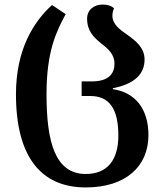

<svg xmlns="http://www.w3.org/2000/svg" viewBox="-20 -569 717 842"><path d="M356 253C532 253 631 160 631 24C631 -94 571 -164 475 -178V-182C571 -201 614 -245 614 -308C614 -360 575 -390 539 -416C505 -439 473 -463 473 -500C473 -511 475 -521 480 -533C468 -543 454 -549 431 -549C392 -549 362 -526 362 -487C362 -432 392 -405 422 -380C453 -356 482 -332 482 -290C482 -240 450 -212 382 -212H338V-148H375C457 -148 499 -96 499 26C499 130 453 194 356 194C221 194 184 52 184 -156C184 -346 228 -432 268 -507L208 -547C128 -474 50 -353 50 -156C50 124 164 253 356 253Z"/></svg>

Font: Noto Serif Georgian SemiBold
Style: Regular
Weight: 600
Designer: Monotype Design Team, Akaki Razmadze
Foundry: Google LLC
Version: Version 2.003